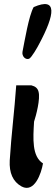

<svg xmlns="http://www.w3.org/2000/svg" viewBox="-20 -930 273 947"><path d="M146 -895C122 -852 102 -730 91 -675C87 -653 105 -634 123 -640C135 -644 166 -699 172 -711C253 -862 263 -946 146 -895ZM60 -509C51 -379 36 -269 28 -138C25 -78 43 -34 87 -10C150 23 184 -75 192 -124C137 -159 143 -246 148 -330C158 -360 180 -443 170 -478C166 -494 155 -504 135 -509Z"/></svg>

Font: Philokalia
Style: Regular
Weight: 400
Version: Version 001.010